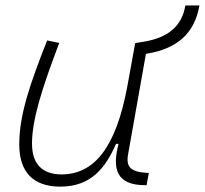

<svg xmlns="http://www.w3.org/2000/svg" viewBox="-20 -676 753 706"><path d="M201.7 10.3C315.4 10.3 368.2 -59.6 406.7 -147H416C391.6 -54.7 408.2 4.9 513.7 4.9H519L527.3 -40L518.6 -40.5C461.4 -43.9 442.9 -62 450.7 -106.9L516.6 -478L519.5 -478.5C630.9 -496.6 695.3 -552.7 713.4 -655.8H661.6C648.4 -578.1 596.7 -537.1 507.8 -522.5L477.5 -517.6H477.1L448.2 -358.4C406.7 -134.8 327.1 -34.7 206.5 -34.7C135.3 -34.7 97.7 -73.2 97.7 -147.5C97.7 -234.4 132.3 -345.2 197.8 -518.1L153.3 -527.3C90.8 -368.7 50.8 -254.4 50.8 -145C50.8 -43 102.5 10.3 201.7 10.3Z"/></svg>

Font: Cascadia Code PL ExtraLight
Style: Italic
Weight: 200
Italic angle: -10°
Monospace: yes
Designer: Aaron Bell
Foundry: Saja Typeworks
Version: Version 2404.023